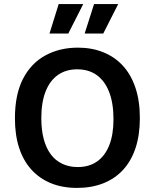

<svg xmlns="http://www.w3.org/2000/svg" viewBox="-20 -906 757 939"><path d="M357 13Q285 13 229 -10Q173 -33 133.5 -76.5Q94 -120 73.5 -183Q53 -246 53 -327Q53 -444 92.5 -520.5Q132 -597 202 -635Q272 -673 361 -673Q429 -673 485 -650.5Q541 -628 581 -584.5Q621 -541 642.5 -476.5Q664 -412 664 -329Q664 -246 643 -182.5Q622 -119 582 -75.5Q542 -32 485 -9.5Q428 13 357 13ZM360 -89Q416 -89 455 -116.5Q494 -144 514.5 -196Q535 -248 535 -323Q535 -401 514 -455.5Q493 -510 453.5 -538.5Q414 -567 357 -567Q303 -567 263.5 -539.5Q224 -512 203 -458.5Q182 -405 182 -328Q182 -270 194 -225.5Q206 -181 228.5 -151Q251 -121 284.5 -105Q318 -89 360 -89ZM314 -742H222L267 -886H387ZM485 -742H394L440 -886H558Z"/></svg>

Font: Bricolage Grotesque 17pt SemiBold
Style: Regular
Weight: 600
Version: Version 1.001;gftools[0.9.33.dev8+g029e19f]